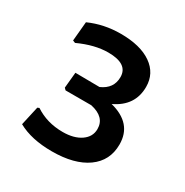

<svg xmlns="http://www.w3.org/2000/svg" viewBox="-119 -563 641 666"><g transform="rotate(30 202.0 -229.5)"><path d="M175 7Q93 7 39 -23L56 -99L63 -102Q111 -70 174 -70Q219 -70 246.5 -89Q274 -108 274 -139Q274 -187 214 -200H111L104 -207L110 -270L207 -269Q253 -289 253 -335Q253 -388 174 -388Q120 -388 57 -359L47 -363L54 -440Q112 -466 179 -466Q258 -466 302.5 -435Q347 -404 347 -350Q347 -274 273 -239Q367 -215 367 -131Q367 -66 316 -29.5Q265 7 175 7Z"/></g></svg>

Font: Alegreya Sans Medium
Style: Regular
Weight: 500
Designer: Juan Pablo del Peral
Foundry: Huerta Tipografica
Version: Version 2.007